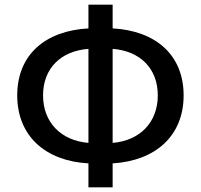

<svg xmlns="http://www.w3.org/2000/svg" viewBox="-20 -781 863 825"><path d="M464 -571C582 -562 658 -487 658 -371C658 -256 582 -177 464 -167ZM360 -167C241 -177 165 -256 165 -371C165 -487 241 -562 360 -571ZM464 -761H360V-659C176 -649 54 -547 54 -371C54 -196 176 -89 360 -79V24H464V-79C648 -90 769 -197 769 -371C769 -546 648 -649 464 -659Z"/></svg>

Font: Noto Sans T Chinese Medium
Style: Regular
Weight: 500
Designer: Ryoko NISHIZUKA (kana & ideographs); Paul D. Hunt (Latin, Greek & Cyrillic); Wenlong ZHANG (bopomofo); Sandoll Communica
Foundry: Adobe Systems Incorporated
Version: Version 1.000;PS 1;hotconv 1.0.78;makeotf.lib2.5.61930